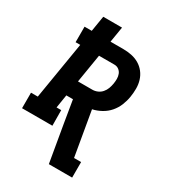

<svg xmlns="http://www.w3.org/2000/svg" viewBox="-226 -849 1050 1178"><g transform="rotate(30 299.5 -260.0)"><path d="M313 215 268 -47 242 -204H195L180 -110H213L214 0H-1V-110H47L114 -515H81V-625H132L150 -735H283L265 -625H356Q386 -625 415 -619Q444 -613 468.5 -598.5Q493 -584 510.5 -561.5Q528 -539 536.5 -511.5Q545 -484 545 -453.5Q545 -423 540 -393Q535 -362 522.5 -331Q510 -300 488 -274.5Q466 -249 436 -232.5Q406 -216 374 -209L428 105H478V215ZM214 -314H316Q334 -314 351.5 -321.5Q369 -329 381.5 -343.5Q394 -358 400.5 -375.5Q407 -393 410 -411Q413 -429 413 -446.5Q413 -464 407 -479.5Q401 -495 387.5 -505Q374 -515 356 -515H247Z"/></g></svg>

Font: Iosevka Etoile Extrabold
Style: Italic
Weight: 800
Italic angle: -9°
Designer: Belleve Invis
Foundry: Belleve Invis
Version: Version 22.1.2; ttfautohint (v1.8.4)